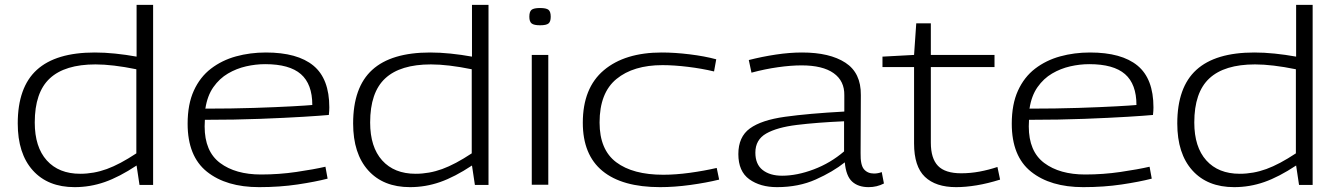

<svg xmlns="http://www.w3.org/2000/svg" viewBox="-20 -760 5510 790"><path d="M554 1 542 -79Q471 -32 411 -11Q351 10 287 10Q177 10 115 -59Q53 -128 53 -252Q53 -401 131.5 -472.5Q210 -544 370 -544Q410 -544 454 -539.5Q498 -535 542 -527V-740H610V1ZM541 -129V-475Q492 -485 450 -490Q408 -495 373 -495Q247 -495 185 -437.5Q123 -380 123 -256Q123 -155 172.5 -100Q222 -45 310 -45Q366 -45 419.5 -64.5Q473 -84 541 -129Z M1046 10Q911 10 831.5 -53.5Q752 -117 752 -251Q752 -331 777.5 -387Q803 -443 848 -477.5Q893 -512 951 -528Q1009 -544 1074 -544Q1204 -544 1269.5 -490Q1335 -436 1335 -318Q1335 -312 1334.5 -303.5Q1334 -295 1333 -287Q1302 -284 1228.5 -279.5Q1155 -275 1051 -271Q947 -267 823 -267Q822 -253 822 -240Q822 -137 885.5 -89.5Q949 -42 1054 -42Q1128 -42 1199.5 -52.5Q1271 -63 1319 -74L1328 -25Q1278 -12 1204.5 -1Q1131 10 1046 10ZM825 -313Q933 -313 1025.5 -316Q1118 -319 1181.5 -322.5Q1245 -326 1265 -328Q1265 -414 1218 -455Q1171 -496 1071 -496Q1032 -496 992.5 -487Q953 -478 918 -457.5Q883 -437 858 -401.5Q833 -366 825 -313Z M1934 1 1922 -79Q1851 -32 1791 -11Q1731 10 1667 10Q1557 10 1495 -59Q1433 -128 1433 -252Q1433 -401 1511.5 -472.5Q1590 -544 1750 -544Q1790 -544 1834 -539.5Q1878 -535 1922 -527V-740H1990V1ZM1921 -129V-475Q1872 -485 1830 -490Q1788 -495 1753 -495Q1627 -495 1565 -437.5Q1503 -380 1503 -256Q1503 -155 1552.5 -100Q1602 -45 1690 -45Q1746 -45 1799.5 -64.5Q1853 -84 1921 -129Z M2202 -656Q2177 -656 2167.5 -663.5Q2158 -671 2158 -691Q2158 -712 2167 -719.5Q2176 -727 2202 -727Q2228 -727 2237 -719.5Q2246 -712 2246 -691Q2246 -671 2237 -663.5Q2228 -656 2202 -656ZM2168 0V-534H2236V0Z M2378 -255Q2378 -398 2464.5 -471Q2551 -544 2703 -544Q2756 -544 2817.5 -536.5Q2879 -529 2927 -516L2918 -466Q2868 -478 2810.5 -485Q2753 -492 2706 -492Q2586 -492 2516.5 -435Q2447 -378 2447 -256Q2447 -144 2515.5 -92.5Q2584 -41 2709 -41Q2760 -41 2818.5 -49Q2877 -57 2929 -69L2939 -21Q2886 -8 2820.5 1Q2755 10 2696 10Q2540 10 2459 -56.5Q2378 -123 2378 -255Z M3018 -126Q3018 -197 3065.5 -231.5Q3113 -266 3210 -279.5Q3307 -293 3454 -301V-368Q3455 -427 3410 -459Q3365 -491 3278 -491Q3235 -491 3181.5 -483.5Q3128 -476 3072 -461L3061 -513Q3116 -527 3172.5 -535.5Q3229 -544 3280 -544Q3394 -544 3458.5 -502Q3523 -460 3522 -369L3521 -130Q3520 -81 3535 -63.5Q3550 -46 3576 -46Q3593 -46 3608 -52L3617 -5Q3588 10 3554 10Q3511 10 3486 -13Q3461 -36 3456 -92Q3407 -53 3336.5 -21.5Q3266 10 3177 10Q3108 10 3063 -22.5Q3018 -55 3018 -126ZM3088 -132Q3088 -84 3118 -60.5Q3148 -37 3198 -37Q3259 -37 3328 -63Q3397 -89 3453 -137V-261Q3341 -256 3259 -246Q3177 -236 3132.5 -210.5Q3088 -185 3088 -132Z M3914 10Q3830 10 3785.5 -32.5Q3741 -75 3741 -170V-484H3611V-527L3741 -534L3750 -664H3810V-534H4072V-484H3810V-173Q3810 -108 3839.5 -77.5Q3869 -47 3935 -47Q3973 -47 4010.5 -54Q4048 -61 4084 -73L4095 -21Q4044 -5 3998.5 2.5Q3953 10 3914 10Z M4437 10Q4302 10 4222.5 -53.5Q4143 -117 4143 -251Q4143 -331 4168.5 -387Q4194 -443 4239 -477.5Q4284 -512 4342 -528Q4400 -544 4465 -544Q4595 -544 4660.5 -490Q4726 -436 4726 -318Q4726 -312 4725.5 -303.5Q4725 -295 4724 -287Q4693 -284 4619.5 -279.5Q4546 -275 4442 -271Q4338 -267 4214 -267Q4213 -253 4213 -240Q4213 -137 4276.5 -89.5Q4340 -42 4445 -42Q4519 -42 4590.5 -52.5Q4662 -63 4710 -74L4719 -25Q4669 -12 4595.5 -1Q4522 10 4437 10ZM4216 -313Q4324 -313 4416.5 -316Q4509 -319 4572.5 -322.5Q4636 -326 4656 -328Q4656 -414 4609 -455Q4562 -496 4462 -496Q4423 -496 4383.5 -487Q4344 -478 4309 -457.5Q4274 -437 4249 -401.5Q4224 -366 4216 -313Z M5325 1 5313 -79Q5242 -32 5182 -11Q5122 10 5058 10Q4948 10 4886 -59Q4824 -128 4824 -252Q4824 -401 4902.5 -472.5Q4981 -544 5141 -544Q5181 -544 5225 -539.5Q5269 -535 5313 -527V-740H5381V1ZM5312 -129V-475Q5263 -485 5221 -490Q5179 -495 5144 -495Q5018 -495 4956 -437.5Q4894 -380 4894 -256Q4894 -155 4943.5 -100Q4993 -45 5081 -45Q5137 -45 5190.5 -64.5Q5244 -84 5312 -129Z"/></svg>

Font: Georama Extended Light
Style: Regular
Weight: 300
Width: 7
Designer: Jean-Baptiste Levee
Foundry: Production Type
Version: Version 1.000